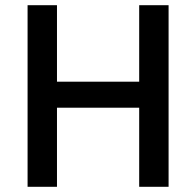

<svg xmlns="http://www.w3.org/2000/svg" viewBox="-20 -718 754 738"><path d="M515 -304H199V0H86V-698H199V-404H515V-698H628V0H515Z"/></svg>

Font: IBM Plex Sans Devanagari Medium
Style: Regular
Weight: 500
Designer: Mike Abbink, Paul van der Laan, Pieter van Rosmalen, Erin McLaughlin
Foundry: Bold Monday
Version: Version 1.1